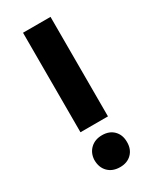

<svg xmlns="http://www.w3.org/2000/svg" viewBox="-172 -686 625 762"><g transform="rotate(-30 140.0 -305.5)"><path d="M74.2 -176.8V-632.8H200.2V-176.8ZM214.8 -51.8Q214.8 -50.8 214.8 -49.8Q214.8 -17.6 194.8 2.2Q174.8 22 142.1 22Q107.9 22 87.4 1.5Q66.9 -19 66.9 -53.2V-55.2Q68.8 -85.9 89.4 -105Q109.9 -124 142.1 -124Q175.3 -124 195.1 -104Q214.8 -84 214.8 -51.8Z"/></g></svg>

Font: Tajawal
Style: Bold
Weight: 700
Designer: Boutros Fonts
Foundry: Created by Boutros International 2017
Version: Version 1.700